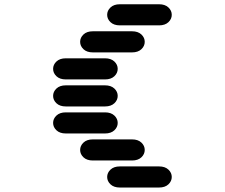

<svg xmlns="http://www.w3.org/2000/svg" viewBox="-20 -881 1040 888"><path d="M534.2 -13.7H715.8Q743.2 -13.7 758.8 -28.3Q774.4 -43 774.4 -62.5Q774.4 -82 758.8 -96.7Q743.2 -111.3 715.8 -111.3H534.2Q506.8 -111.3 491.2 -96.7Q475.6 -82 475.6 -62.5Q475.6 -43 491.2 -28.3Q506.8 -13.7 534.2 -13.7ZM409.2 -138.7H590.8Q618.2 -138.7 633.8 -153.3Q649.4 -168 649.4 -187.5Q649.4 -207 633.8 -221.7Q618.2 -236.3 590.8 -236.3H409.2Q381.8 -236.3 366.2 -221.7Q350.6 -207 350.6 -187.5Q350.6 -168 366.2 -153.3Q381.8 -138.7 409.2 -138.7ZM284.2 -263.7H465.8Q493.2 -263.7 508.8 -278.3Q524.4 -293 524.4 -312.5Q524.4 -332 508.8 -346.7Q493.2 -361.3 465.8 -361.3H284.2Q256.8 -361.3 241.2 -346.7Q225.6 -332 225.6 -312.5Q225.6 -293 241.2 -278.3Q256.8 -263.7 284.2 -263.7ZM284.2 -388.7H465.8Q493.2 -388.7 508.8 -403.3Q524.4 -418 524.4 -437.5Q524.4 -457 508.8 -471.7Q493.2 -486.3 465.8 -486.3H284.2Q256.8 -486.3 241.2 -471.7Q225.6 -457 225.6 -437.5Q225.6 -418 241.2 -403.3Q256.8 -388.7 284.2 -388.7ZM284.2 -513.7H465.8Q493.2 -513.7 508.8 -528.3Q524.4 -543 524.4 -562.5Q524.4 -582 508.8 -596.7Q493.2 -611.3 465.8 -611.3H284.2Q256.8 -611.3 241.2 -596.7Q225.6 -582 225.6 -562.5Q225.6 -543 241.2 -528.3Q256.8 -513.7 284.2 -513.7ZM409.2 -638.7H590.8Q618.2 -638.7 633.8 -653.3Q649.4 -668 649.4 -687.5Q649.4 -707 633.8 -721.7Q618.2 -736.3 590.8 -736.3H409.2Q381.8 -736.3 366.2 -721.7Q350.6 -707 350.6 -687.5Q350.6 -668 366.2 -653.3Q381.8 -638.7 409.2 -638.7ZM534.2 -763.7H715.8Q743.2 -763.7 758.8 -778.3Q774.4 -793 774.4 -812.5Q774.4 -832 758.8 -846.7Q743.2 -861.3 715.8 -861.3H534.2Q506.8 -861.3 491.2 -846.7Q475.6 -832 475.6 -812.5Q475.6 -793 491.2 -778.3Q506.8 -763.7 534.2 -763.7Z"/></svg>

Font: Sixtyfour
Style: Regular
Weight: 400
Designer: Jens Kutilek
Foundry: Jens Kutilek
Version: Version 2.001